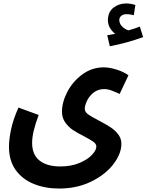

<svg xmlns="http://www.w3.org/2000/svg" viewBox="-20 -862 849 1112"><path d="M87 -239 204 -196Q166 -96 166 -35Q166 34 209 68Q252 102 329 102Q391 102 438.5 82.5Q486 63 512 35.5Q538 8 538 -13Q538 -28 522 -40Q506 -52 468 -72Q428 -92 402.5 -109Q377 -126 358 -152.5Q339 -179 339 -215Q339 -271 370.5 -331Q402 -391 457.5 -431.5Q513 -472 581 -472Q613 -472 655 -459Q697 -446 724 -426L673 -318Q647 -330 625.5 -338Q604 -346 583 -346Q548 -346 522.5 -326Q497 -306 484 -278.5Q471 -251 471 -231Q471 -214 490 -200Q509 -186 552 -164Q594 -142 620 -125Q646 -108 664.5 -84Q683 -60 683 -29Q683 28 637 88.5Q591 149 508.5 189.5Q426 230 322 230Q241 230 175 203Q109 176 70.5 122Q32 68 32 -12Q32 -54 44 -112Q56 -170 87 -239ZM809 -647Q715 -613 616 -594L601 -658L647 -666Q628 -681 616.5 -701Q605 -721 605 -744Q605 -792 636.5 -817Q668 -842 711 -842Q737 -842 764 -833L755 -774Q731 -780 714 -780Q694 -780 682.5 -770.5Q671 -761 671 -746Q671 -725 687 -709Q703 -693 724 -686Q765 -698 790 -708Z"/></svg>

Font: Noto Sans Arabic Cond
Style: Bold
Weight: 700
Width: 3
Designer: Nadine Chahine
Foundry: Monotype Imaging Inc.
Version: Version 1.001